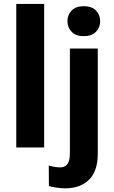

<svg xmlns="http://www.w3.org/2000/svg" viewBox="-20 -768 592 1000"><path d="M64.7 0H210V-747.6H64.7ZM234.6 200.4Q245.6 205.1 272.9 209Q300.3 212.9 318.4 212.9Q398.9 212.9 444.1 167.7Q489.3 122.6 489.3 32.2V-515.1H344V29.5Q344 69.6 331.2 86.7Q318.4 103.8 292.7 103.8Q277.8 103.8 260 100.3Q242.2 96.9 234.1 94ZM331.3 -658Q331.3 -624.8 353.4 -602.2Q375.5 -579.6 416.5 -579.6Q457.5 -579.6 479.6 -602.2Q501.7 -624.8 501.7 -658Q501.7 -690.9 479.7 -713.4Q457.8 -735.8 416.7 -735.8Q375.5 -735.8 353.4 -713.4Q331.3 -690.9 331.3 -658Z"/></svg>

Font: Roboto Flex
Style: Regular
Weight: 400
Designer: Berlow after Robertson
Foundry: Google
Version: Version 3.200;gftools[0.9.32]